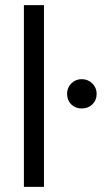

<svg xmlns="http://www.w3.org/2000/svg" viewBox="-20 -727 423 747"><path d="M73 0V-707H151V0ZM241 -362Q241 -386 257.5 -402.5Q274 -419 298 -419Q322 -419 339 -402.5Q356 -386 356 -362Q356 -337 339.5 -321Q323 -305 298 -305Q273 -305 257 -321Q241 -337 241 -362Z"/></svg>

Font: Hind Regular
Style: Regular
Weight: 400
Designer: Manushi Parikh, Satya Rajpurohit
Foundry: Indian Type Foundry
Version: Version 1.201;PS 1.0;hotconv 1.0.78;makeotf.lib2.5.61930; tt